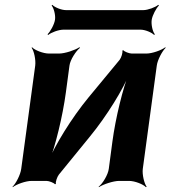

<svg xmlns="http://www.w3.org/2000/svg" viewBox="-20 -750 707 796"><path d="M476 -502 347 -346C277 -261 206 -146 178 -75L182 -74C210 -145 240 -269 253 -366L268 -478C271 -502 295 -539 312 -552L309 -554C291 -542 249 -528 225 -528H183C159 -528 124 -542 113 -554L111 -552C121 -539 129 -502 126 -478L68 -50C65 -26 46 11 32 24L33 26C48 14 87 0 111 0H173C183 0 204 8 208 14L212 12C209 6 217 -17 224 -26L352 -183C422 -268 493 -383 520 -453L517 -454C489 -384 459 -260 446 -163L431 -50C428 -26 406 11 389 24L390 26C408 14 450 0 474 0H515C539 0 574 14 585 26L588 24C578 11 569 -26 572 -50L630 -478C633 -502 653 -539 667 -552L665 -554C650 -542 611 -528 587 -528H526C516 -528 495 -536 491 -542L487 -540C490 -533 483 -511 476 -502ZM609 -668C612 -687 628 -717 639 -727L636 -730C625 -720 593 -708 574 -708H254C234 -708 206 -720 197 -730L194 -727C203 -717 211 -687 208 -668C205 -648 188 -618 177 -608L180 -605C191 -615 223 -627 243 -627H563C582 -627 610 -615 619 -605L622 -608C613 -618 606 -648 609 -668Z"/></svg>

Font: Asimov
Style: EdgeWideIt
Weight: 500
Designer: Google
Version: Version 2.000980: 2014